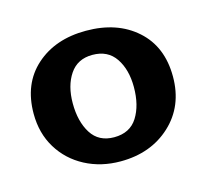

<svg xmlns="http://www.w3.org/2000/svg" viewBox="-59 -750 481 446"><g transform="rotate(-15 181.5 -527.0)"><path d="M14 -529Q14 -601 60.5 -642.5Q107 -684 181 -684Q256 -684 302.5 -642.5Q349 -601 349 -529Q349 -458 301.5 -414Q254 -370 181 -370Q134 -370 96 -390Q58 -410 36 -446Q14 -482 14 -529ZM255 -529Q255 -571 236.5 -598.5Q218 -626 181 -626Q145 -626 126.5 -598.5Q108 -571 108 -529Q108 -485 126 -456.5Q144 -428 181 -428Q219 -428 237 -456.5Q255 -485 255 -529Z"/></g></svg>

Font: Sansita Medium
Style: Regular
Weight: 500
Designer: Pablo Cosgaya
Foundry: Omnibus-Type
Version: Version 1.006